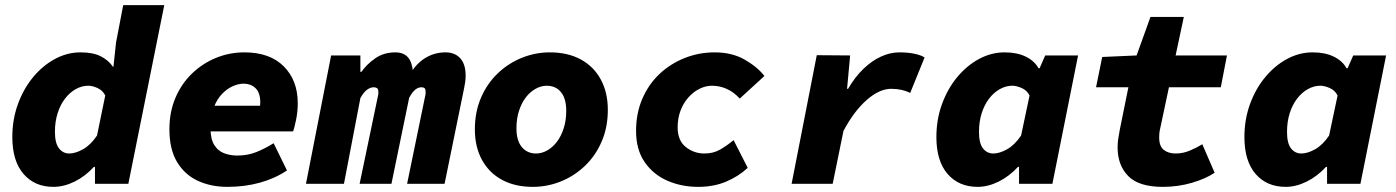

<svg xmlns="http://www.w3.org/2000/svg" viewBox="-20 -716 5440 748"><path d="M188 12Q115 12 71.5 -38.5Q28 -89 28 -182Q28 -251 50 -311Q72 -371 109.5 -416Q147 -461 194.5 -486.5Q242 -512 294 -512Q342 -512 372 -497Q402 -482 420 -456H422L432 -550L460 -696H620L480 0H350V-66H346Q312 -29 270.5 -8.5Q229 12 188 12ZM250 -118Q274 -118 303.5 -134.5Q333 -151 358 -188L390 -344Q380 -364 360 -373Q340 -382 324 -382Q299 -382 275.5 -369Q252 -356 233.5 -332Q215 -308 204.5 -275Q194 -242 194 -202Q194 -159 209.5 -138.5Q225 -118 250 -118Z M866 12Q802 12 751 -11.5Q700 -35 670 -84.5Q640 -134 640 -212Q640 -280 663.5 -335Q687 -390 728 -429.5Q769 -469 821.5 -490.5Q874 -512 932 -512Q1031 -512 1085.5 -457.5Q1140 -403 1140 -314Q1140 -281 1133.5 -249.5Q1127 -218 1122 -204H759L776 -304H1030L988 -281Q990 -289 992 -298.5Q994 -308 994 -317Q994 -354 976 -372Q958 -390 928 -390Q909 -390 886.5 -380Q864 -370 844.5 -349.5Q825 -329 812.5 -296.5Q800 -264 800 -218Q800 -175 814.5 -151.5Q829 -128 853 -119Q877 -110 904 -110Q945 -110 978.5 -123.5Q1012 -137 1046 -158L1098 -52Q1052 -21 993 -4.5Q934 12 866 12Z M1172 0 1270 -500H1384V-436H1388Q1408 -465 1441.5 -488.5Q1475 -512 1520 -512Q1552 -512 1569 -493Q1586 -474 1589 -434L1578 -428Q1602 -469 1637.5 -490.5Q1673 -512 1716 -512Q1752 -512 1773 -489Q1794 -466 1794 -422Q1794 -409 1792.5 -397.5Q1791 -386 1788 -372L1712 0H1566L1636 -340Q1638 -348 1638 -351.5Q1638 -355 1638 -358Q1638 -369 1634 -372.5Q1630 -376 1622 -376Q1609 -376 1597.5 -366.5Q1586 -357 1574 -335L1505 0H1381L1452 -340Q1454 -348 1454 -351.5Q1454 -355 1454 -358Q1454 -369 1449 -372.5Q1444 -376 1436 -376Q1423 -376 1410 -366.5Q1397 -357 1384 -334L1320 0Z M2056 12Q1986 12 1935.5 -15.5Q1885 -43 1857.5 -93.5Q1830 -144 1830 -212Q1830 -280 1854 -335.5Q1878 -391 1919.5 -430.5Q1961 -470 2013.5 -491Q2066 -512 2122 -512Q2192 -512 2242.5 -484.5Q2293 -457 2320.5 -406.5Q2348 -356 2348 -288Q2348 -220 2324 -164.5Q2300 -109 2258.5 -69.5Q2217 -30 2164.5 -9Q2112 12 2056 12ZM2068 -118Q2091 -118 2112 -130Q2133 -142 2149.5 -163.5Q2166 -185 2176 -216Q2186 -247 2186 -284Q2186 -332 2165.5 -357Q2145 -382 2110 -382Q2088 -382 2066.5 -370Q2045 -358 2028.5 -336.5Q2012 -315 2002 -284.5Q1992 -254 1992 -216Q1992 -168 2013 -143Q2034 -118 2068 -118Z M2700 12Q2635 12 2580 -12Q2525 -36 2491.5 -84.5Q2458 -133 2458 -206Q2458 -275 2482.5 -331.5Q2507 -388 2549.5 -428Q2592 -468 2647.5 -490Q2703 -512 2764 -512Q2832 -512 2881.5 -483.5Q2931 -455 2958 -420L2862 -332Q2838 -358 2810.5 -370Q2783 -382 2754 -382Q2729 -382 2705 -370Q2681 -358 2661.5 -336Q2642 -314 2631 -284.5Q2620 -255 2620 -220Q2620 -168 2652 -143Q2684 -118 2724 -118Q2759 -118 2785 -133Q2811 -148 2838 -170L2893 -62Q2856 -28 2808 -8Q2760 12 2700 12Z M3064 0 3162 -501 3292 -500 3280 -370H3284Q3310 -415 3343 -447Q3376 -479 3412 -495.5Q3448 -512 3484 -512Q3517 -512 3543 -506.5Q3569 -501 3582 -492L3526 -354Q3510 -362 3491.5 -366Q3473 -370 3452 -370Q3406 -370 3356.5 -326.5Q3307 -283 3266 -206L3224 0Z M3789 12Q3715 12 3671.5 -38.5Q3628 -89 3628 -182Q3628 -251 3650 -311Q3672 -371 3709.5 -416Q3747 -461 3794.5 -486.5Q3842 -512 3894 -512Q3942 -512 3976 -495.5Q4010 -479 4026 -450H4030L4052 -500H4180L4080 0H3950V-66H3946Q3912 -29 3870.5 -8.5Q3829 12 3789 12ZM3850 -118Q3874 -118 3903.5 -134.5Q3933 -151 3958 -188L3991 -344Q3981 -364 3960.5 -373Q3940 -382 3924 -382Q3899 -382 3875.5 -369Q3852 -356 3833.5 -332Q3815 -308 3804.5 -275Q3794 -242 3794 -202Q3794 -158 3809.5 -138Q3825 -118 3850 -118Z M4510 12Q4417 12 4375.5 -30Q4334 -72 4334 -142Q4334 -157 4336 -172Q4338 -187 4342 -208L4376 -376H4250L4274 -494L4408 -500L4462 -650H4592L4560 -500H4760L4736 -376H4534L4500 -216Q4497 -203 4496.5 -195.5Q4496 -188 4496 -180Q4496 -146 4514 -132Q4532 -118 4560 -118Q4589 -118 4616 -129.5Q4643 -141 4664 -154L4712 -43Q4678 -20 4624 -4Q4570 12 4510 12Z M4989 12Q4915 12 4871.5 -38.5Q4828 -89 4828 -182Q4828 -251 4850 -311Q4872 -371 4909.5 -416Q4947 -461 4994.5 -486.5Q5042 -512 5094 -512Q5142 -512 5176 -495.5Q5210 -479 5226 -450H5230L5252 -500H5380L5280 0H5150V-66H5146Q5112 -29 5070.5 -8.5Q5029 12 4989 12ZM5050 -118Q5074 -118 5103.5 -134.5Q5133 -151 5158 -188L5191 -344Q5181 -364 5160.5 -373Q5140 -382 5124 -382Q5099 -382 5075.5 -369Q5052 -356 5033.5 -332Q5015 -308 5004.5 -275Q4994 -242 4994 -202Q4994 -158 5009.5 -138Q5025 -118 5050 -118Z"/></svg>

Font: Source Code Pro ExtraLight Black
Style: Italic
Weight: 900
Italic angle: -11°
Monospace: yes
Version: Version 1.016;hotconv 1.0.116;makeotfexe 2.5.65601